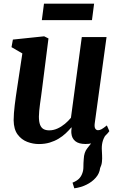

<svg xmlns="http://www.w3.org/2000/svg" viewBox="-20 -762 643 1029"><path d="M378.2 247.2 368.7 216.9Q390.8 208 402.8 196.3Q414.7 184.6 420.7 167.8Q427.1 152 427 132Q426.9 111.9 428.9 89.8Q430.3 54.5 447.7 32.8Q465.2 11.2 478.8 -6.8L554.3 -49.2Q538.8 -30.2 532 -9.9Q525.2 10.4 525.5 34.4Q526 51.4 527.1 69.7Q528.2 87.9 526.3 105.4Q524.5 123 516.6 138.7Q513.4 167.4 493.2 190.4Q473 213.5 442.6 228.2Q412.1 242.8 378.2 247.2ZM188.4 10Q156.6 10 125.7 -1.8Q94.9 -13.7 74.3 -41.4Q53.8 -69.2 53.1 -117.4Q53.1 -134.9 54.7 -155.9Q56.3 -176.8 59.1 -200Q62 -223.1 65.3 -246.9Q68.7 -270.7 72.2 -293.2L99.8 -475.6L41.7 -509.3L49.1 -549.9L216.7 -567.4L239.8 -556L205.9 -289.2Q203.4 -267.7 200.3 -246.3Q197.2 -224.9 194.5 -205.1Q191.9 -185.2 190.2 -168Q188.5 -150.8 188.5 -137.4Q188.5 -109.4 194.8 -93.2Q201.1 -77 213.4 -70.2Q225.7 -63.4 244 -63.4Q266.3 -63.4 287.8 -73.1Q309.2 -82.7 327.8 -98.2Q346.4 -113.7 360.2 -130.8L418.4 -563.4H551L487.7 -100.9Q485.2 -81.7 490.5 -72.9Q495.7 -64.2 505.6 -64.2Q514.6 -64.2 524.4 -69.6Q534.3 -75 552.7 -89.8L566 -59.2Q561.3 -51.3 544.5 -34.7Q527.6 -18.2 500.5 -4.3Q473.4 9.7 438.3 9.7Q401.9 9.7 383.5 -5.5Q365 -20.7 362.7 -46.6Q362.4 -49.1 362.2 -52.8Q362 -56.4 362.2 -60.7Q362.5 -65 363 -69.5Q363.5 -74 364 -78L362.3 -79Q348.8 -63 332 -47.2Q315.1 -31.4 293.7 -18.5Q272.2 -5.6 246.2 2.2Q220.1 10 188.4 10ZM215.7 -742.2H484.3L472.9 -654H204.2Z"/></svg>

Font: Merriweather 7pt Light
Style: Italic
Weight: 300
Italic angle: -7.8°
Designer: Eben Sorkin
Foundry: Eben Sorkin
Version: Version 2.200;gftools[0.9.31]